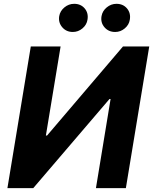

<svg xmlns="http://www.w3.org/2000/svg" viewBox="-20 -966 786 986"><path d="M138.1 -727.3H291.2L215.6 -269.9H221.6L611.5 -727.3H746.4L626.4 0H472.7L547.9 -457.7H542.3L150.9 0H18.1ZM571.4 -801.8Q537.3 -801.8 516.5 -826Q495.7 -850.1 501.4 -883.2Q506 -909.8 528.2 -928.1Q550.4 -946.4 578.1 -946.4Q612.2 -946.4 632.3 -922.6Q652.3 -898.8 646.7 -865.1Q642.8 -838.8 620.9 -820.3Q599.1 -801.8 571.4 -801.8ZM354 -801.8Q320.3 -801.8 299.5 -826.2Q278.8 -850.5 284.1 -883.2Q288.7 -909.8 310.9 -928.1Q333.1 -946.4 360.8 -946.4Q394.9 -946.4 415 -922.6Q435 -898.8 429.3 -865.1Q425.4 -838.8 403.6 -820.3Q381.7 -801.8 354 -801.8Z"/></svg>

Font: Karasuma Gothic
Style: Bold Italic
Weight: 700
Italic angle: 9.39998°
Designer: Rasmus Andersson / Ryoko Nishizuka
Foundry: Genbu
Version: Version 1.00